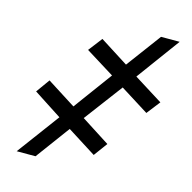

<svg xmlns="http://www.w3.org/2000/svg" viewBox="-98 -753 852 851"><g transform="rotate(15 328.0 -327.5)"><path d="M432.1 -394.5 300.3 -218.8 431.2 -134.8 385.3 -72.3 252.9 -156.2 137.7 0H51.3L195.3 -194.3L65.9 -278.3L110.8 -340.8L242.7 -256.8L372.6 -433.6L240.7 -515.6L289.6 -579.1L419.9 -496.1L538.1 -655.3H623.5L478 -457L610.4 -374L562.5 -312.5Z"/></g></svg>

Font: Inter SemiBold
Style: Italic
Weight: 600
Italic angle: -9.3988°
Designer: Rasmus Andersson
Foundry: rsms
Version: Version 4.001;git-66647c0bb